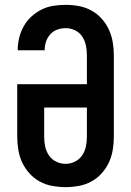

<svg xmlns="http://www.w3.org/2000/svg" viewBox="-20 -763 540 791"><path d="M250 8Q223 8 195.5 3Q168 -2 144 -15Q120 -28 101.5 -48.5Q83 -69 71.5 -93.5Q60 -118 55.5 -145.5Q51 -173 51 -200V-416H338V-535Q338 -555 334 -575Q330 -595 319 -612Q308 -629 289.5 -638Q271 -647 251 -647Q233 -647 216 -641Q199 -635 187 -621.5Q175 -608 169.5 -591Q164 -574 164 -556H53V-557Q53 -582 59 -607Q65 -632 77.5 -654.5Q90 -677 109 -694.5Q128 -712 151 -723.5Q174 -735 199.5 -739Q225 -743 250 -743Q278 -743 305 -738Q332 -733 356 -720Q380 -707 398.5 -686.5Q417 -666 428.5 -641Q440 -616 444.5 -589Q449 -562 449 -535V-200Q449 -173 444.5 -145.5Q440 -118 428.5 -93.5Q417 -69 398.5 -48.5Q380 -28 356 -15Q332 -2 304.5 3Q277 8 250 8ZM250 -88Q270 -88 288.5 -97Q307 -106 318.5 -123Q330 -140 334 -160Q338 -180 338 -200V-320H162V-200Q162 -180 166 -160Q170 -140 181.5 -123Q193 -106 211.5 -97Q230 -88 250 -88Z"/></svg>

Font: Iosevka SS18
Style: Bold
Weight: 700
Monospace: yes
Designer: Belleve Invis
Foundry: Belleve Invis
Version: Version 25.1.1; ttfautohint (v1.8.4)